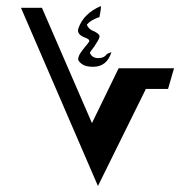

<svg xmlns="http://www.w3.org/2000/svg" viewBox="-20 -621 651 641"><path d="M291 -398Q265 -398 253 -407.5Q241 -417 241 -423Q241 -432 248 -443Q255 -454 266 -467Q277 -480 278 -483V-485Q278 -491 260 -497Q235 -508 242 -527Q259 -576 317 -601Q317 -587 312 -564Q284 -555 270 -539Q272 -532 278 -526Q286 -519 299 -514Q307 -509 310 -505.5Q313 -502 312 -497Q311 -490 295 -466Q281 -448 280 -445Q287 -427 308 -427Q328 -427 337 -441L352 -447Q337 -398 291 -398ZM561 -393 541 -324H467L307 0L50 -595H120L287 -210L376 -393Z"/></svg>

Font: Mirza SemiBold
Style: Regular
Weight: 600
Designer: Arabic design by Kourosh Beigpour, Latin design by Eduardo Tunni, engineering by Lasse Fister
Version: Version 1.0010g